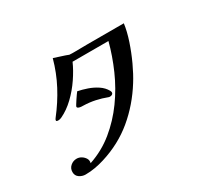

<svg xmlns="http://www.w3.org/2000/svg" viewBox="-140 -933 1280 1177"><g transform="rotate(-30 500.0 -344.5)"><path d="M826 -671Q819 -618 798 -555Q777 -492 749 -431.5Q721 -371 692 -325Q621 -211 522.5 -129Q424 -47 294 -7Q262 3 228 9Q194 15 160 15Q137 15 117 1.5Q97 -12 97 -38Q97 -64 116 -80.5Q135 -97 160 -97Q177 -97 192.5 -87.5Q208 -78 217 -63Q226 -48 221 -30Q316 -62 392 -124Q468 -186 526.5 -267Q585 -348 625.5 -440Q666 -532 690 -624H436Q415 -576 379.5 -523.5Q344 -471 299 -428Q254 -385 205 -362Q193 -356 181 -356Q178 -356 172.5 -357Q167 -358 167 -363Q167 -365 169 -371Q171 -373 172 -375Q173 -377 174 -378Q232 -452 274.5 -532.5Q317 -613 342 -704L416 -680Q421 -679 428.5 -675.5Q436 -672 440 -671Q451 -670 461 -670Q471 -670 481 -670Q503 -670 524 -670.5Q545 -671 566 -671ZM551 -341Q551 -333 544.5 -328.5Q538 -324 530 -324Q528 -324 525 -324Q522 -324 520 -325Q481 -340 441 -348.5Q401 -357 359 -358Q355 -358 345 -358.5Q335 -359 326.5 -362.5Q318 -366 318 -373Q318 -376 325 -387Q332 -398 341 -412Q350 -426 358.5 -437.5Q367 -449 370 -453Q401 -447 436 -435Q471 -423 501 -403Q531 -383 547 -354Q551 -346 551 -341Z"/></g></svg>

Font: Kaisei Decol Medium
Style: Regular
Weight: 500
Designer: Font-Kai, 金井和夫
Foundry: KAZUO KANAI
Version: Version 5.003